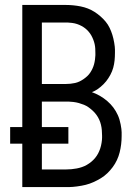

<svg xmlns="http://www.w3.org/2000/svg" viewBox="-20 -755 565 775"><path d="M70 0V-175H21V-242H70V-735H246Q261 -735 276 -733.5Q291 -732 306 -729Q321 -726 335 -720.5Q349 -715 361.5 -707Q374 -699 385.5 -689Q397 -679 406.5 -667.5Q416 -656 422.5 -642.5Q429 -629 433.5 -614.5Q438 -600 441 -582.5Q444 -565 444 -555V-542Q444 -526 442.5 -511Q441 -496 437 -481.5Q433 -467 425.5 -453Q418 -439 408.5 -427Q399 -415 385 -403.5Q371 -392 362 -388L351 -383Q368 -377 383.5 -368Q399 -359 413 -347Q427 -335 437.5 -321Q448 -307 455.5 -290.5Q463 -274 467 -253Q471 -232 471 -221V-206Q471 -189 469 -172.5Q467 -156 463 -140Q459 -124 452 -109Q445 -94 435 -80.5Q425 -67 413 -55.5Q401 -44 387 -35.5Q373 -27 357.5 -20Q342 -13 326 -9Q310 -5 291 -2.5Q272 0 261 0ZM149 -416H246Q255 -416 264.5 -417Q274 -418 283 -420Q292 -422 300.5 -426Q309 -430 317 -435.5Q325 -441 332 -447.5Q339 -454 344 -461.5Q349 -469 353 -477.5Q357 -486 359.5 -495Q362 -504 363.5 -515Q365 -526 365 -532V-540Q365 -550 364.5 -559Q364 -568 362 -577Q360 -586 356.5 -595Q353 -604 348.5 -612Q344 -620 337.5 -627.5Q331 -635 324 -640.5Q317 -646 308.5 -650.5Q300 -655 291 -658Q282 -661 271 -662.5Q260 -664 254 -664H149ZM149 -71H246Q257 -71 268 -72Q279 -73 289.5 -75Q300 -77 310.5 -80.5Q321 -84 330.5 -89.5Q340 -95 348.5 -102Q357 -109 364 -117.5Q371 -126 376 -135.5Q381 -145 384.5 -155.5Q388 -166 390 -178.5Q392 -191 392 -199V-208Q392 -219 391 -230Q390 -241 387.5 -251.5Q385 -262 380.5 -272Q376 -282 369.5 -291Q363 -300 355 -307.5Q347 -315 338 -321.5Q329 -328 319 -332Q309 -336 298.5 -339Q288 -342 275.5 -343.5Q263 -345 256 -345H149V-242H256V-175H149Z"/></svg>

Font: Iosevka Pride
Style: Regular
Weight: 400
Monospace: yes
Designer: Belleve Invis
Foundry: Belleve Invis
Version: Version 30.3.1; ttfautohint (v1.8.4)